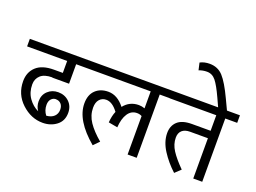

<svg xmlns="http://www.w3.org/2000/svg" viewBox="-159 -1298 2197 1648"><g transform="rotate(20 939.5 -473.5)"><path d="M275 -400V-402Q203 -402 168 -370Q133 -338 133 -287Q133 -215 170 -163Q207 -111 260 -87Q234 -123 234 -170Q234 -228 272.5 -264Q311 -300 367 -300Q427 -300 467 -261.5Q507 -223 507 -162Q507 -88 454 -47.5Q401 -7 328 -7Q222 -7 136 -87Q50 -167 50 -287Q50 -369 104 -419Q158 -469 266 -469H346V-578H-20V-647H559V-578H428V-400ZM370 -236V-237Q343 -237 325.5 -217.5Q308 -198 308 -164Q308 -113 338 -75Q384 -79 408.5 -103Q433 -127 433 -164Q433 -198 415 -217Q397 -236 370 -236Z M1301 -647 1300 -579H1191V-1H1108V-352Q1088 -363 1064 -363Q1011 -363 980.5 -316.5Q950 -270 945 -190L862 -205Q866 -264 885 -309Q833 -380 776 -380Q739 -380 715.5 -353.5Q692 -327 692 -278Q692 -208 732.5 -148Q773 -88 849 -24L799 27Q609 -133 609 -287Q609 -366 653.5 -408.5Q698 -451 770 -451Q853 -451 919 -367Q971 -433 1055 -433Q1082 -433 1109 -423V-578H539V-647Z M1899 -647V-578H1790V0H1708V-368H1545Q1498 -368 1472.5 -345Q1447 -322 1447 -279Q1447 -219 1483 -163.5Q1519 -108 1589 -38L1537 11Q1465 -55 1415 -133Q1365 -211 1364 -288Q1363 -356 1405.5 -396Q1448 -436 1538 -436H1708V-578H1281V-647Z M1708 -629 1664 -725Q1620 -821 1587.5 -861.5Q1555 -902 1506 -902Q1467 -902 1433 -888L1418 -954Q1456 -974 1505 -974Q1580 -974 1628 -921.5Q1676 -869 1736 -741L1789 -629Z"/></g></svg>

Font: Martel Sans
Style: Regular
Weight: 400
Designer: Dan Reynolds and Mathieu Réguer
Foundry: Dan Reynolds and Mathieu Réguer
Version: Version 1.001;PS 001.001;hotconv 1.0.70;makeotf.lib2.5.58329